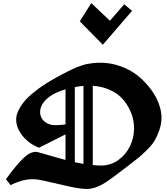

<svg xmlns="http://www.w3.org/2000/svg" viewBox="-20 -1236 1096 1258"><path d="M845.2 -1165 793.9 -1208 700.2 -1100.1 578.1 -1215.8 502.9 -1096.2 653.8 -942.9ZM197.3 -62Q156.2 -62 116.7 -50Q77.1 -38.1 49.8 -22.9L19 -62Q89.8 -158.7 133.5 -200Q177.2 -241.2 214.8 -241.2Q222.2 -241.2 248.5 -233.6Q274.9 -226.1 322.5 -212.2Q370.1 -198.2 409.2 -188V-355.5L235.8 -268.1Q169.9 -293.5 127.9 -345.9Q85.9 -398.4 85.9 -453.1Q85.9 -468.8 90.6 -486.6Q95.2 -504.4 112.1 -533Q128.9 -561.5 156.5 -590.6Q184.1 -619.6 235.1 -657Q286.1 -694.3 354 -731Q360.8 -734.9 386.2 -748.3Q411.6 -761.7 419.9 -765.9Q428.2 -770 450.7 -781Q473.1 -792 484.6 -796.1Q496.1 -800.3 517.3 -807.6Q538.6 -814.9 554.9 -817.6Q571.3 -820.3 592.5 -822.8Q613.8 -825.2 635.3 -825.2Q707.5 -825.2 773.2 -800.8Q838.9 -776.4 886 -737.5Q933.1 -698.7 968.3 -651.1Q1003.4 -603.5 1020.8 -555.7Q1038.1 -507.8 1038.1 -466.8Q1038.1 -423.3 1023.4 -382.1Q1008.8 -340.8 992.4 -313.5Q976.1 -286.1 941.2 -252Q906.2 -217.8 889.2 -203.9Q872.1 -189.9 833 -160.2Q824.2 -153.3 819.8 -149.9Q709.5 -64.9 675.8 -43Q611.3 -1.5 560.5 1.5Q555.2 2 550.3 2Q506.8 2 434.1 -13.9Q361.3 -29.8 294.2 -45.9Q227.1 -62 197.3 -62ZM409.2 -420.9V-650.9Q362.8 -636.7 327.1 -617.2Q291.5 -597.7 267.1 -567.1Q242.7 -536.6 242.7 -501Q242.7 -464.4 271 -440.2Q299.3 -416 341.8 -416Q378.9 -416 409.2 -420.9ZM470.2 -665.5V-173.3Q511.7 -165 526.9 -162.1V-673.3Q498 -670.9 470.2 -665.5ZM587.9 -673.8V-154.3Q616.7 -151.4 643.1 -151.4Q705.1 -151.4 755.4 -187.5Q805.7 -223.6 832 -279.1Q858.4 -334.5 858.4 -395Q858.4 -428.2 849.9 -462.9Q841.3 -497.6 821 -534.4Q800.8 -571.3 770.8 -600.3Q740.7 -629.4 693.4 -649.7Q646 -669.9 587.9 -673.8Z"/></svg>

Font: KJV1611
Style: Regular
Weight: 400
Version: Version 3.6.1